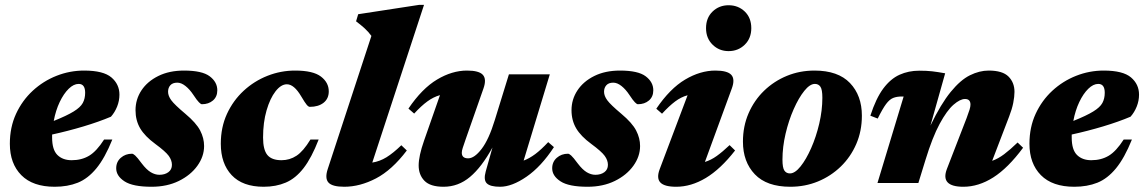

<svg xmlns="http://www.w3.org/2000/svg" viewBox="-20 -734 4590 770"><path d="M430.5 -174.5Q400.5 -100 366.5 -58.8Q332.5 -17.5 291.8 -1.2Q251 15 199.5 15Q111.5 15 65.5 -31.5Q19.5 -78 19.5 -157.5Q19.5 -223.5 44.2 -277.2Q69 -331 111.2 -370Q153.5 -409 206.8 -430Q260 -451 317.5 -451Q394.5 -451 426.8 -423.5Q459 -396 459 -354.5Q459 -330 449.8 -306.8Q440.5 -283.5 425 -266Q376.5 -245.5 314.8 -227Q253 -208.5 189 -194.5Q189 -188.5 189 -182.5Q189 -133.5 210.2 -112.5Q231.5 -91.5 267.5 -91.5Q307.5 -91.5 337.5 -109.5Q367.5 -127.5 397.5 -174.5ZM295.5 -397.5Q275.5 -397.5 255.5 -378Q235.5 -358.5 219.5 -325Q203.5 -291.5 195.5 -249Q248 -270 275.2 -286.8Q302.5 -303.5 312 -321Q321.5 -338.5 321.5 -362Q321.5 -397.5 295.5 -397.5Z M509.5 -117.5Q514 -117.5 522 -110.5Q530 -103.5 548.5 -78.5Q567.5 -53.5 584.8 -43.2Q602 -33 619 -33Q641 -33 655.2 -43.5Q669.5 -54 669.5 -73Q669.5 -91 656.8 -108.8Q644 -126.5 602.5 -157Q561 -187.5 542.2 -219.2Q523.5 -251 523.5 -292Q523.5 -335.5 547.2 -371.5Q571 -407.5 614.8 -429.2Q658.5 -451 718 -451Q790.5 -451 821 -428Q851.5 -405 851.5 -372Q851.5 -346 834 -331Q816.5 -316 789.5 -316Q785.5 -316 777.8 -323.8Q770 -331.5 755.5 -353.5Q741 -375.5 724 -389Q707 -402.5 691 -402.5Q672.5 -402.5 663.2 -392.2Q654 -382 654 -366Q654 -349.5 667 -331.8Q680 -314 723.5 -277.5Q767 -241 782.8 -210.5Q798.5 -180 798.5 -148.5Q798.5 -106.5 771.5 -69Q744.5 -31.5 697 -8.2Q649.5 15 588 15Q512.5 15 479.2 -6.8Q446 -28.5 446 -59Q446 -85 464.5 -101.2Q483 -117.5 509.5 -117.5Z M1130.5 -396Q1107 -396 1085 -367.8Q1063 -339.5 1049 -291.2Q1035 -243 1035 -182.5Q1035 -133.5 1052.2 -112.5Q1069.5 -91.5 1109 -91.5Q1142 -91.5 1169.2 -109.5Q1196.5 -127.5 1225 -174.5H1258Q1229.5 -101 1197.5 -59.8Q1165.5 -18.5 1126.2 -1.8Q1087 15 1037.5 15Q953 15 909.2 -31.5Q865.5 -78 865.5 -157.5Q865.5 -223.5 890.2 -277.2Q915 -331 957.2 -370Q999.5 -409 1052.8 -430Q1106 -451 1163.5 -451Q1235.5 -451 1267 -427Q1298.5 -403 1298.5 -367.5Q1298.5 -338.5 1277.8 -322Q1257 -305.5 1222.5 -305.5Q1217 -305.5 1210 -313.8Q1203 -322 1188 -347.5Q1159.5 -396 1130.5 -396Z M1469.5 -590Q1457 -607 1442.5 -620.2Q1428 -633.5 1408 -648.5L1416.5 -677L1661 -714.5H1680.5L1473 -82Q1502.5 -86.5 1529.8 -103.2Q1557 -120 1589.5 -151.5L1611.5 -130.5Q1552 -52 1487.8 -18.5Q1423.5 15 1360.5 15Q1312.5 15 1297.2 -2Q1282 -19 1294.5 -56.5Z M1928 -46.5 1955 -142.5Q1912 -64 1865 -24.5Q1818 15 1759 15Q1705.5 15 1682.2 -9Q1659 -33 1659 -70.5Q1659 -108 1680.5 -169.5L1744.5 -352.5Q1718 -345 1693.8 -327.2Q1669.5 -309.5 1641 -278.5L1618 -298.5Q1672.5 -379 1732.8 -415Q1793 -451 1853 -451Q1901 -451 1916.5 -433.8Q1932 -416.5 1919 -379.5L1847.5 -175.5Q1839.5 -152.5 1835.8 -141Q1832 -129.5 1832 -121.5Q1832 -99 1857.5 -99Q1882.5 -99 1911.5 -136.8Q1940.5 -174.5 1964.5 -253L2021 -436H2185L2080 -90Q2103 -98.5 2126.8 -116.2Q2150.5 -134 2178.5 -164L2201.5 -144Q2150.5 -66 2091.8 -25.5Q2033 15 1985.5 15Q1946 15 1932.2 1.2Q1918.5 -12.5 1928 -46.5Z M2258 -117.5Q2262.5 -117.5 2270.5 -110.5Q2278.5 -103.5 2297 -78.5Q2316 -53.5 2333.2 -43.2Q2350.5 -33 2367.5 -33Q2389.5 -33 2403.8 -43.5Q2418 -54 2418 -73Q2418 -91 2405.2 -108.8Q2392.5 -126.5 2351 -157Q2309.5 -187.5 2290.8 -219.2Q2272 -251 2272 -292Q2272 -335.5 2295.8 -371.5Q2319.5 -407.5 2363.2 -429.2Q2407 -451 2466.5 -451Q2539 -451 2569.5 -428Q2600 -405 2600 -372Q2600 -346 2582.5 -331Q2565 -316 2538 -316Q2534 -316 2526.2 -323.8Q2518.5 -331.5 2504 -353.5Q2489.5 -375.5 2472.5 -389Q2455.5 -402.5 2439.5 -402.5Q2421 -402.5 2411.8 -392.2Q2402.5 -382 2402.5 -366Q2402.5 -349.5 2415.5 -331.8Q2428.5 -314 2472 -277.5Q2515.5 -241 2531.2 -210.5Q2547 -180 2547 -148.5Q2547 -106.5 2520 -69Q2493 -31.5 2445.5 -8.2Q2398 15 2336.5 15Q2261 15 2227.8 -6.8Q2194.5 -28.5 2194.5 -59Q2194.5 -85 2213 -101.2Q2231.5 -117.5 2258 -117.5Z M2811.5 -621Q2811.5 -662.5 2837.8 -687.8Q2864 -713 2902 -713Q2940.5 -713 2966.8 -687.8Q2993 -662.5 2993 -621Q2993 -580.5 2966.8 -554.8Q2940.5 -529 2902 -529Q2864 -529 2837.8 -554.8Q2811.5 -580.5 2811.5 -621ZM2626 -56.5 2737.5 -352Q2711.5 -345 2687.5 -327Q2663.5 -309 2635 -278L2612 -298Q2667 -379 2727.8 -415Q2788.5 -451 2849 -451Q2897 -451 2912.8 -433.8Q2928.5 -416.5 2915 -379.5L2807 -84.5Q2831.5 -92 2854.5 -108.5Q2877.5 -125 2906 -152L2928 -130.5Q2869.5 -55.5 2810.5 -20.2Q2751.5 15 2692 15Q2644 15 2628 -2.5Q2612 -20 2626 -56.5Z M3246.5 -451Q3341 -451 3388.8 -401Q3436.5 -351 3436.5 -270Q3436.5 -208.5 3414 -156.5Q3391.5 -104.5 3351.8 -66Q3312 -27.5 3260.2 -6.2Q3208.5 15 3149.5 15Q3055 15 3007.2 -35Q2959.5 -85 2959.5 -166Q2959.5 -227.5 2982 -279.5Q3004.5 -331.5 3044.2 -370Q3084 -408.5 3135.8 -429.8Q3187.5 -451 3246.5 -451ZM3148 -38.5Q3168 -38.5 3190.5 -66.5Q3213 -94.5 3233 -139.8Q3253 -185 3265.5 -238.2Q3278 -291.5 3278 -342Q3278 -375 3270.2 -386.2Q3262.5 -397.5 3248 -397.5Q3228 -397.5 3205.5 -369.5Q3183 -341.5 3163 -296.2Q3143 -251 3130.5 -197.8Q3118 -144.5 3118 -94Q3118 -61 3125.8 -49.8Q3133.5 -38.5 3148 -38.5Z M3500 -258.5 3470.5 -270Q3493 -339.5 3522.2 -378.8Q3551.5 -418 3587.5 -434.2Q3623.5 -450.5 3666.5 -450.5Q3697 -450.5 3718.5 -448Q3740 -445.5 3770.5 -440L3711.5 -230.5Q3753.5 -317.5 3792.8 -365.5Q3832 -413.5 3870 -432.2Q3908 -451 3945 -451Q4000.5 -451 4024.5 -427Q4048.5 -403 4048.5 -365.5Q4048.5 -346.5 4043.5 -321.2Q4038.5 -296 4027 -266.5L3959 -89Q3983 -97.5 4007 -115.5Q4031 -133.5 4061 -162.5L4083 -141.5Q4022.5 -60 3963.5 -22.5Q3904.5 15 3843.5 15Q3750 15 3777.5 -56.5L3856.5 -260.5Q3865 -283 3868.5 -294.8Q3872 -306.5 3872 -314.5Q3872 -337 3850 -337Q3830.5 -337 3804 -314Q3777.5 -291 3748.5 -237.5Q3719.5 -184 3691.5 -92.5L3663 0H3499L3604 -347H3596.5Q3576.5 -347 3562 -341.2Q3547.5 -335.5 3533.5 -316.8Q3519.5 -298 3500 -258.5Z M4519.5 -174.5Q4489.5 -100 4455.5 -58.8Q4421.5 -17.5 4380.8 -1.2Q4340 15 4288.5 15Q4200.5 15 4154.5 -31.5Q4108.5 -78 4108.5 -157.5Q4108.5 -223.5 4133.2 -277.2Q4158 -331 4200.2 -370Q4242.5 -409 4295.8 -430Q4349 -451 4406.5 -451Q4483.5 -451 4515.8 -423.5Q4548 -396 4548 -354.5Q4548 -330 4538.8 -306.8Q4529.5 -283.5 4514 -266Q4465.5 -245.5 4403.8 -227Q4342 -208.5 4278 -194.5Q4278 -188.5 4278 -182.5Q4278 -133.5 4299.2 -112.5Q4320.5 -91.5 4356.5 -91.5Q4396.5 -91.5 4426.5 -109.5Q4456.5 -127.5 4486.5 -174.5ZM4384.5 -397.5Q4364.5 -397.5 4344.5 -378Q4324.5 -358.5 4308.5 -325Q4292.5 -291.5 4284.5 -249Q4337 -270 4364.2 -286.8Q4391.5 -303.5 4401 -321Q4410.5 -338.5 4410.5 -362Q4410.5 -397.5 4384.5 -397.5Z"/></svg>

Font: Newsreader 16pt ExtraBold
Style: Italic
Weight: 800
Italic angle: -17°
Designer: Hugues Gentile
Foundry: Production Type
Version: Version 1.003; ttfautohint (v1.8.3)